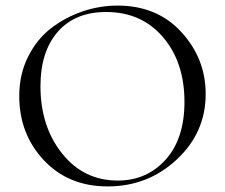

<svg xmlns="http://www.w3.org/2000/svg" viewBox="-20 -656 806 688"><path d="M366 12Q225 12 137 -82Q49 -176 49 -312Q49 -390 81 -453.5Q113 -517 164.5 -556Q216 -595 277 -615.5Q338 -636 401 -636Q543 -636 630 -541Q717 -446 717 -319Q717 -181 613.5 -84.5Q510 12 366 12ZM402 -9Q506 -9 573.5 -84Q641 -159 641 -291Q641 -433 564 -523Q487 -613 360 -613Q249 -613 187 -542Q125 -471 125 -347Q125 -203 202.5 -106Q280 -9 402 -9Z"/></svg>

Font: Cormorant Infant
Style: Regular
Weight: 400
Designer: Christian Thalmann (Catharsis Fonts)
Version: Version 1.000;PS 002.000;hotconv 1.0.88;makeotf.lib2.5.64775